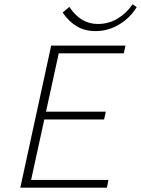

<svg xmlns="http://www.w3.org/2000/svg" viewBox="-20 -869 653 889"><path d="M475 0H74L217 -658H561L553 -622H252L124 -36H482ZM158 -316 166 -352H470L462 -316ZM423 -725Q372 -725 335 -747.5Q298 -770 270 -811L301 -837Q328 -797 360.5 -777.5Q393 -758 433 -758Q482 -758 523 -782Q564 -806 594 -849L613 -836Q592 -802 562 -777Q532 -752 496.5 -738.5Q461 -725 423 -725Z"/></svg>

Font: Ysabeau ExtraLight
Style: Italic
Weight: 250
Italic angle: -12°
Version: Version 2.000;gftools[0.9.27.dev2+g8671c4b]